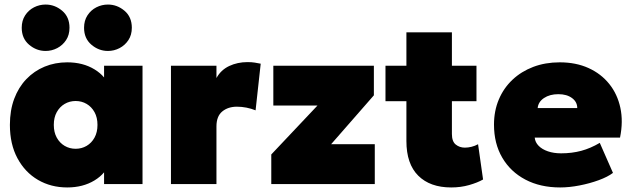

<svg xmlns="http://www.w3.org/2000/svg" viewBox="-20 -809 2776 844"><path d="M275.5 15Q204 15 147 -18.2Q90 -51.5 56.8 -113.2Q23.5 -175 23.5 -260Q23.5 -324 42.5 -374.8Q61.5 -425.5 95.8 -461.2Q130 -497 176 -516Q222 -535 275.5 -535Q344.5 -535 395.2 -504.2Q446 -473.5 464.5 -421L437.5 -378V-520H606.5V0H437.5V-142L464.5 -99Q446 -46.5 395.2 -15.8Q344.5 15 275.5 15ZM312.5 -155Q339 -155 360.8 -167.8Q382.5 -180.5 395.5 -204Q408.5 -227.5 408.5 -260Q408.5 -292.5 395.5 -316Q382.5 -339.5 360.8 -352.2Q339 -365 312.5 -365Q286 -365 264.2 -352.2Q242.5 -339.5 229.5 -316Q216.5 -292.5 216.5 -260Q216.5 -227.5 229.5 -204Q242.5 -180.5 264.2 -167.8Q286 -155 312.5 -155ZM180.5 -585Q140 -585 107.8 -612.5Q75.5 -640 75.5 -687Q75.5 -718.5 90.5 -741.5Q105.5 -764.5 129.5 -776.8Q153.5 -789 180.5 -789Q221 -789 253.2 -761.8Q285.5 -734.5 285.5 -687Q285.5 -655.5 270.5 -632.8Q255.5 -610 231.5 -597.5Q207.5 -585 180.5 -585ZM454.5 -585Q414 -585 381.8 -612.5Q349.5 -640 349.5 -687Q349.5 -718.5 364.5 -741.5Q379.5 -764.5 403.5 -776.8Q427.5 -789 454.5 -789Q495 -789 527.2 -761.8Q559.5 -734.5 559.5 -687Q559.5 -655.5 544.5 -632.8Q529.5 -610 505.5 -597.5Q481.5 -585 454.5 -585Z M731.5 0V-520H931.5V-466Q951 -501.5 987.5 -518.8Q1024 -536 1068 -536Q1086.5 -536 1099.8 -533.8Q1113 -531.5 1126 -529L1103.5 -324Q1085 -331.5 1063.8 -335.8Q1042.5 -340 1021.5 -340Q982.5 -340 957 -319Q931.5 -298 931.5 -253V0Z M1172.5 0V-130L1375.5 -345H1181.5V-520H1623.5V-390L1435.5 -175H1627.5V0Z M1963.5 15Q1870.5 15 1818.5 -36.8Q1766.5 -88.5 1766.5 -189V-667H1966.5V-520H2074.5V-364H1966.5V-220Q1966.5 -187 1983.5 -173.5Q2000.5 -160 2023.5 -160Q2038 -160 2053 -163.8Q2068 -167.5 2081.5 -175L2103.5 -20Q2079 -6 2042.2 4.5Q2005.5 15 1963.5 15ZM1674.5 -364V-520H1782.5V-364Z M2442.5 15Q2355 15 2289.5 -19.5Q2224 -54 2187.8 -116Q2151.5 -178 2151.5 -261Q2151.5 -321.5 2172.8 -371.8Q2194 -422 2232.8 -458.5Q2271.5 -495 2324.2 -515Q2377 -535 2440.5 -535Q2511.5 -535 2566.8 -510Q2622 -485 2658 -440.2Q2694 -395.5 2707 -335.2Q2720 -275 2705.5 -204H2330.5Q2332.5 -183.5 2347.8 -168Q2363 -152.5 2388.5 -143.8Q2414 -135 2446.5 -135Q2494 -135 2535 -146Q2576 -157 2616.5 -181L2674.5 -49Q2651.5 -31.5 2612 -17Q2572.5 -2.5 2527.5 6.2Q2482.5 15 2442.5 15ZM2343.5 -334H2517.5Q2517.5 -361 2494.5 -378Q2471.5 -395 2434.5 -395Q2396.5 -395 2371.2 -378Q2346 -361 2343.5 -334Z"/></svg>

Font: Geologica Cursive Black
Style: Regular
Weight: 900
Designer: Sindre Bremnes, Frode Helland
Foundry: Monokrom Skriftforlag AS
Version: Version 1.010;gftools[0.9.28]